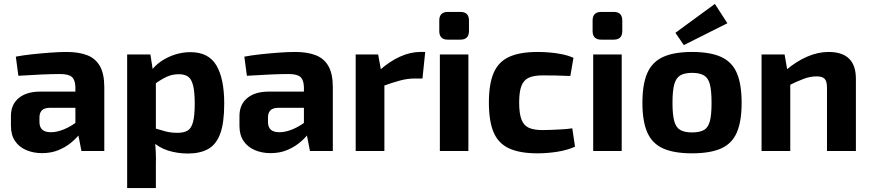

<svg xmlns="http://www.w3.org/2000/svg" viewBox="-20 -773 4459 983"><path d="M321 -507Q383 -507 426 -490.5Q469 -474 491.5 -434.5Q514 -395 514 -327V0H397L376 -107L366 -122V-327Q365 -363 348.5 -378.5Q332 -394 287 -394Q248 -394 191 -391.5Q134 -389 74 -385L61 -483Q97 -490 143.5 -495Q190 -500 237 -503.5Q284 -507 321 -507ZM453 -304 452 -221H232Q205 -220 193.5 -207Q182 -194 182 -172V-148Q182 -123 196 -109.5Q210 -96 241 -96Q267 -96 297.5 -107Q328 -118 358 -138Q388 -158 412 -185V-121Q403 -106 385 -83.5Q367 -61 340 -39.5Q313 -18 277 -3.5Q241 11 195 11Q151 11 114.5 -4.5Q78 -20 57 -51Q36 -82 36 -128V-179Q36 -238 76 -271Q116 -304 186 -304Z M955 -506Q1048 -506 1088 -438Q1128 -370 1128 -243Q1128 -144 1107.5 -88.5Q1087 -33 1045.5 -10Q1004 13 942 13Q889 13 841 -2Q793 -17 756 -52L766 -118Q799 -108 826.5 -100.5Q854 -93 889 -93Q921 -93 940 -104Q959 -115 968 -147.5Q977 -180 977 -242Q977 -303 968.5 -336Q960 -369 942.5 -381Q925 -393 896 -393Q863 -393 836 -381Q809 -369 775 -345L756 -413Q776 -440 807.5 -461Q839 -482 877 -494Q915 -506 955 -506ZM750 -494 764 -404 778 -389V-68L773 -56Q776 -26 777.5 6Q779 38 778 70V190H631V-494Z M1491 -507Q1553 -507 1596 -490.5Q1639 -474 1661.5 -434.5Q1684 -395 1684 -327V0H1567L1546 -107L1536 -122V-327Q1535 -363 1518.5 -378.5Q1502 -394 1457 -394Q1418 -394 1361 -391.5Q1304 -389 1244 -385L1231 -483Q1267 -490 1313.5 -495Q1360 -500 1407 -503.5Q1454 -507 1491 -507ZM1623 -304 1622 -221H1402Q1375 -220 1363.5 -207Q1352 -194 1352 -172V-148Q1352 -123 1366 -109.5Q1380 -96 1411 -96Q1437 -96 1467.5 -107Q1498 -118 1528 -138Q1558 -158 1582 -185V-121Q1573 -106 1555 -83.5Q1537 -61 1510 -39.5Q1483 -18 1447 -3.5Q1411 11 1365 11Q1321 11 1284.5 -4.5Q1248 -20 1227 -51Q1206 -82 1206 -128V-179Q1206 -238 1246 -271Q1286 -304 1356 -304Z M1916 -494 1934 -396 1948 -383V0H1801V-494ZM2157 -507 2143 -371H2102Q2067 -371 2029 -361Q1991 -351 1933 -330L1923 -413Q1975 -459 2028 -483Q2081 -507 2131 -507Z M2378 -494V0H2232V-494ZM2337 -712Q2381 -712 2381 -668V-614Q2381 -570 2337 -570H2273Q2229 -570 2229 -614V-668Q2229 -712 2273 -712Z M2733 -507Q2760 -507 2792 -504.5Q2824 -502 2856.5 -495.5Q2889 -489 2916 -477L2900 -384Q2860 -386 2823.5 -386.5Q2787 -387 2758 -387Q2713 -387 2687 -375Q2661 -363 2649.5 -333Q2638 -303 2638 -248Q2638 -193 2649.5 -162Q2661 -131 2687 -119Q2713 -107 2758 -107Q2774 -107 2799 -108Q2824 -109 2853 -110.5Q2882 -112 2910 -116L2924 -22Q2884 -4 2833 4Q2782 12 2732 12Q2641 12 2586 -13.5Q2531 -39 2507 -96Q2483 -153 2483 -248Q2483 -343 2507.5 -400Q2532 -457 2587 -482Q2642 -507 2733 -507Z M3163 -494V0H3017V-494ZM3122 -712Q3166 -712 3166 -668V-614Q3166 -570 3122 -570H3058Q3014 -570 3014 -614V-668Q3014 -712 3058 -712Z M3523 -507Q3616 -507 3672 -481.5Q3728 -456 3752.5 -399Q3777 -342 3777 -246Q3777 -152 3752.5 -95Q3728 -38 3672 -13Q3616 12 3523 12Q3431 12 3375 -13Q3319 -38 3294 -95Q3269 -152 3269 -246Q3269 -342 3294 -399Q3319 -456 3375 -481.5Q3431 -507 3523 -507ZM3523 -400Q3485 -400 3463 -387Q3441 -374 3432 -341Q3423 -308 3423 -246Q3423 -186 3432 -153Q3441 -120 3463 -107.5Q3485 -95 3523 -95Q3562 -95 3584 -107.5Q3606 -120 3614.5 -153Q3623 -186 3623 -246Q3623 -308 3614.5 -341Q3606 -374 3584 -387Q3562 -400 3523 -400ZM3640 -753 3704 -654 3481 -542 3438 -605Z M4222 -507Q4362 -507 4362 -370V0H4214V-324Q4214 -357 4202 -369.5Q4190 -382 4161 -382Q4129 -382 4095 -369.5Q4061 -357 4011 -332L4004 -414Q4057 -459 4112.5 -483Q4168 -507 4222 -507ZM3997 -494 4014 -396 4026 -383V0H3879V-494Z"/></svg>

Font: Exo 2
Style: Bold
Weight: 700
Designer: Natanael Gama
Foundry: Natanael Gama
Version: Version 2.010